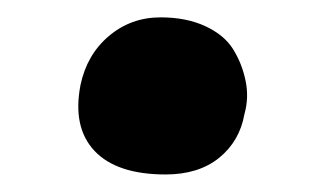

<svg xmlns="http://www.w3.org/2000/svg" viewBox="-20 -388 365 219"><path d="M168.9 -189Q113.3 -189 87.9 -215.8Q62.5 -242.7 71.8 -291Q79.1 -325.7 104.2 -346.9Q129.4 -368.2 163.1 -368.2Q192.4 -368.2 214.1 -358.2Q235.8 -348.1 245.8 -332Q255.9 -315.9 260 -296.4Q264.2 -276.9 258.8 -257.8Q253.4 -227.1 230 -208Q206.5 -189 168.9 -189Z"/></svg>

Font: Shantell Sans Irregular Bouncy
Style: Italic
Weight: 600
Italic angle: -11.31°
Designer: Stephen Nixon, Anya Danilova, Shantell Martin
Foundry: Arrow Type
Version: Version 1.006;[9816181b4]